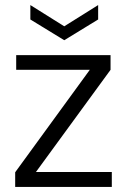

<svg xmlns="http://www.w3.org/2000/svg" viewBox="-20 -739 509 759"><path d="M40 0V-58L335 -463H44V-521H417V-463L122 -59H422V0ZM234 -580 100 -662V-719L234 -635L368 -719V-662Z"/></svg>

Font: DM Sans 10pt Light
Style: Regular
Weight: 300
Version: Version 4.004;gftools[0.9.30]